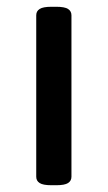

<svg xmlns="http://www.w3.org/2000/svg" viewBox="-20 -545 318 567"><path d="M132 2Q107 2 97 -4.5Q87 -11 87 -23V-500Q87 -512 97 -518.5Q107 -525 132 -525H146Q171 -525 181 -518.5Q191 -512 191 -500V-23Q191 -11 181 -4.5Q171 2 146 2Z"/></svg>

Font: Asap Semi Expanded Medium
Style: Regular
Weight: 500
Width: 6
Designer: Pablo Cosgaya
Foundry: Omnibus-Type
Version: Version 3.001; ttfautohint (v1.8.4.7-5d5b)